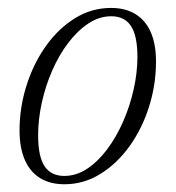

<svg xmlns="http://www.w3.org/2000/svg" viewBox="-20 -466 454 496"><path d="M267 -445.5Q304 -445.5 330 -429.5Q356 -413.5 369.5 -382.8Q383 -352 383 -307Q383 -247 365 -190.2Q347 -133.5 314.8 -88.5Q282.5 -43.5 239.5 -16.8Q196.5 10 146.5 10Q109.5 10 83.5 -6Q57.5 -22 44 -53.2Q30.5 -84.5 30.5 -128.5Q30.5 -188.5 48.5 -245.2Q66.5 -302 98.5 -347Q130.5 -392 173.5 -418.8Q216.5 -445.5 267 -445.5ZM146 -11.5Q177 -11.5 205 -30Q233 -48.5 256.8 -80.2Q280.5 -112 298 -151.8Q315.5 -191.5 325.2 -234.8Q335 -278 335 -319Q335 -374 318.2 -399Q301.5 -424 267.5 -424Q236.5 -424 208.5 -405.5Q180.5 -387 156.5 -355.5Q132.5 -324 115 -284Q97.5 -244 88 -200.8Q78.5 -157.5 78.5 -116.5Q78.5 -61.5 95.2 -36.5Q112 -11.5 146 -11.5Z"/></svg>

Font: Newsreader 24pt Light
Style: Italic
Weight: 300
Italic angle: -17°
Designer: Hugues Gentile
Foundry: Production Type
Version: Version 1.003